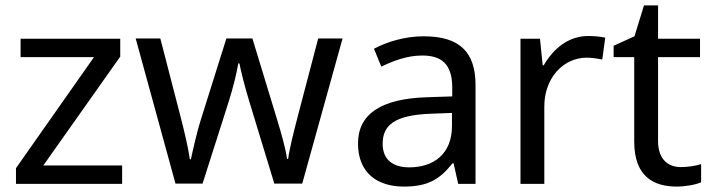

<svg xmlns="http://www.w3.org/2000/svg" viewBox="-20 -679 2631 709"><path d="M431 0V-68H140L424 -470V-536H56V-468H327L39 -58V0Z M901 -303 993 -1H1096L1245 -537H1155L1080 -251C1064 -190 1048 -125 1044 -92H1040C1035 -130 1018 -189 1004 -235L912 -537H816L721 -235C707 -191 692 -124 685 -91H681C676 -129 661 -193 646 -251L572 -537H481L628 -1H728L824 -302C842 -358 855 -415 860 -445H864C870 -415 884 -358 901 -303Z M1544 -545C1474 -545 1408 -524 1361 -499L1388 -433C1432 -454 1483 -474 1539 -474C1609 -474 1650 -444 1650 -355V-323L1559 -320C1384 -315 1302 -256 1302 -149C1302 -40 1374 10 1471 10C1561 10 1604 -17 1651 -76H1655L1672 0H1736V-365C1736 -490 1674 -545 1544 -545ZM1570 -259 1649 -262V-214C1649 -110 1581 -61 1491 -61C1433 -61 1393 -88 1393 -148C1393 -216 1436 -254 1570 -259Z M2152 -546C2077 -546 2022 -497 1988 -438H1984L1974 -536H1902V0H1990V-286C1990 -394 2063 -466 2146 -466C2164 -466 2187 -463 2204 -459L2215 -540C2197 -544 2172 -546 2152 -546Z M2494 -62C2445 -62 2410 -93 2410 -158V-468H2565V-536H2410V-659H2358L2323 -545L2246 -510V-468H2322V-156C2322 -26 2395 10 2479 10C2511 10 2550 3 2569 -6V-73C2552 -67 2520 -62 2494 -62Z"/></svg>

Font: Noto Sans Bengali
Style: Regular
Weight: 400
Designer: Jelle Bosma - Monotype Design Team
Foundry: Monotype Imaging Inc.
Version: Version 2.003